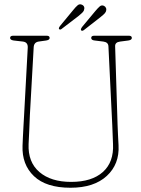

<svg xmlns="http://www.w3.org/2000/svg" viewBox="-20 -868 664 903"><path d="M508 -280 490 -649.5Q489.5 -669.5 466 -672.5L425.5 -677.5Q409 -679 409 -689.5Q409 -700 423 -700H586Q600 -700 600 -689.5Q600 -680 583.5 -677.5L545 -672.5Q520.5 -669.5 521.5 -650L533 -280Q534 -256 535 -233Q536 -210 537.5 -185Q542.5 -96 482.2 -40.5Q422 15 311.5 15Q197 15 139.8 -39.5Q82.5 -94 86 -183Q86.5 -199.5 87.8 -225Q89 -250.5 90.5 -276.5Q92 -302.5 93 -320.5L110.5 -643.5Q112 -669.5 88 -672.5L44.5 -677.5Q27.5 -680 27.5 -689.5Q27.5 -700 42 -700H199.5Q213.5 -700 213.5 -689.5Q213.5 -680 197 -677.5L161.5 -672.5Q140 -669 138.5 -646.5L120.5 -326.5Q118.5 -285.5 117.5 -252.8Q116.5 -220 114.5 -190.5Q111 -105.5 165.2 -59Q219.5 -12.5 314.5 -12.5Q412 -12.5 464 -59.2Q516 -106 511.5 -191Q510 -222.5 509.5 -242.2Q509 -262 508 -280ZM324 -820.5Q336 -835.5 345.2 -843.2Q354.5 -851 366 -845.5Q382 -837.5 374 -817.5Q370.5 -811 363.2 -804.8Q356 -798.5 349 -792.5L270.5 -732.5Q263 -726 257.5 -731.5Q255 -736 262.5 -746ZM427.5 -815Q440 -830 449 -837.8Q458 -845.5 469 -840.5Q476 -837 478.8 -829.8Q481.5 -822.5 477.5 -812.5Q474 -805.5 466.5 -799.2Q459 -793 452 -787L374.5 -726.5Q366 -720.5 361.5 -725.5Q359.5 -729 361.2 -732.8Q363 -736.5 365.5 -740.5Z"/></svg>

Font: Fraunces 144pt SuperSoft Thin
Style: Regular
Weight: 100
Version: Version 1.000;[0bf87f6ff]